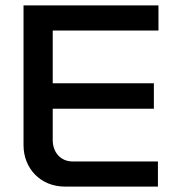

<svg xmlns="http://www.w3.org/2000/svg" viewBox="-20 -690 635 710"><path d="M67 -670V-153C67 -67 130 0 220 0H564V-93H248C205 -93 175 -126 175 -172V-288H549V-382H175V-577H566V-670Z"/></svg>

Font: LT Wave Text Medium
Style: Regular
Weight: 500
Designer: Daniel Lyons
Version: Version 2.5 (Glyphs App)